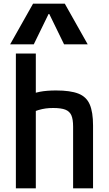

<svg xmlns="http://www.w3.org/2000/svg" viewBox="-20 -1020 590 1040"><path d="M376 -334Q376 -374 366.5 -395.5Q357 -417 334 -426Q311 -435 268 -435Q246 -435 227.5 -432.5Q209 -430 188.5 -424Q168 -418 139 -405L122 -497Q160 -516 196.5 -523Q233 -530 284 -530Q361 -530 404.5 -513Q448 -496 466 -454.5Q484 -413 484 -340V0H376ZM66 0V-730H174V0ZM35 -780 159 -1000H331L455 -780H327L247 -944H243L163 -780Z"/></svg>

Font: M PLUS Code Latin SemiExpanded Medium
Style: Regular
Weight: 500
Width: 6
Designer: Coji Morishita
Foundry: UNDERFOREST DESIGN
Version: Version 1.002; ttfautohint (v1.8.3)